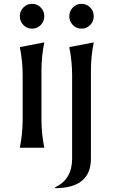

<svg xmlns="http://www.w3.org/2000/svg" viewBox="-20 -767 590 997"><path d="M466.8 -546.9Q452.1 -473.6 452.1 -400.4V56.6Q452.1 210 266.6 210V205.1Q354.5 164.6 354.5 56.6V-376Q354.5 -449.2 339.8 -522.5ZM358.4 -637Q339.8 -655.8 339.8 -682.6Q339.8 -709.5 358.4 -728.3Q377 -747.1 403.3 -747.1Q429.7 -747.1 448.2 -728.3Q466.8 -709.5 466.8 -682.6Q466.8 -655.8 448.2 -637Q429.7 -618.2 403.3 -618.2Q377 -618.2 358.4 -637ZM83 0Q97.7 -73.2 97.7 -146.5V-376Q97.7 -449.2 83 -522.5L210 -546.9Q195.3 -473.6 195.3 -400.4V-146.5Q195.3 -73.2 210 0ZM101.6 -637Q83 -655.8 83 -682.6Q83 -709.5 101.6 -728.3Q120.1 -747.1 146.5 -747.1Q172.9 -747.1 191.4 -728.3Q210 -709.5 210 -682.6Q210 -655.8 191.4 -637Q172.9 -618.2 146.5 -618.2Q120.1 -618.2 101.6 -637Z"/></svg>

Font: Classica
Style: Book
Weight: 400
Version: Version 1.001